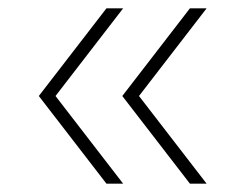

<svg xmlns="http://www.w3.org/2000/svg" viewBox="-20 -510 568 460"><path d="M235 -70 73 -280 235 -490H275L113 -280L275 -70ZM435 -70 273 -280 435 -490H475L313 -280L475 -70Z"/></svg>

Font: Encode Sans Expanded Thin
Style: Regular
Weight: 100
Width: 7
Designer: Multiple Designers
Foundry: Impallari Type
Version: Version 3.000; ttfautohint (v1.8.3) -l 8 -r 50 -G 200 -x 14 